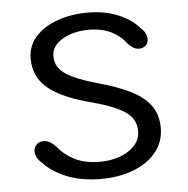

<svg xmlns="http://www.w3.org/2000/svg" viewBox="-48 -672 715 731"><g transform="rotate(-5 309.5 -307.0)"><path d="M310.5 10.5Q234 10.5 178.2 -12.5Q122.5 -35.5 90 -71Q66 -91.5 66 -117Q66 -130.5 76 -141.2Q86 -152 103 -152Q118 -152 129.5 -144.5Q141 -137 151.5 -125.5Q175 -95.5 214.2 -75.2Q253.5 -55 312 -55Q352 -55 387 -67.5Q422 -80 443.8 -103.5Q465.5 -127 465.5 -159.5Q465.5 -207.5 422.5 -234.8Q379.5 -262 297.5 -283.5Q187.5 -311.5 134.8 -355Q82 -398.5 82 -469Q82 -518 113.8 -553Q145.5 -588 198.2 -606.5Q251 -625 314.5 -625Q376 -625 427.2 -604.5Q478.5 -584 509 -548.5Q520 -539 526 -528.2Q532 -517.5 532 -505Q532 -489.5 521.8 -480.2Q511.5 -471 497 -471Q482.5 -471 470.8 -479.8Q459 -488.5 450.5 -498.5Q432 -524.5 396.5 -542Q361 -559.5 311.5 -559.5Q274 -559.5 241.5 -548.8Q209 -538 189 -518Q169 -498 169 -470Q169 -428 208 -402.2Q247 -376.5 326 -354.5Q399.5 -334.5 450 -309.8Q500.5 -285 526.5 -250Q552.5 -215 552.5 -164Q552.5 -109.5 520 -70.2Q487.5 -31 432.5 -10.2Q377.5 10.5 310.5 10.5Z"/></g></svg>

Font: Sono ExtraLight Monospace
Style: Regular
Weight: 400
Version: Version 2.112